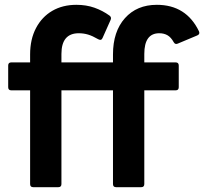

<svg xmlns="http://www.w3.org/2000/svg" viewBox="-20 -777 847 797"><path d="M118 0Q105 0 105 -13V-402H27Q14 -402 14 -415V-505Q14 -518 27 -518H105V-551Q105 -614 129.5 -660.5Q154 -707 197 -732Q240 -757 297 -757Q338 -757 372 -745Q406 -733 435 -712Q444 -705 439 -694L406 -620Q401 -607 388 -614Q364 -628 345.5 -633.5Q327 -639 307 -639Q235 -639 235 -553V-518H449V-551Q449 -646 498.5 -701.5Q548 -757 631 -757Q753 -757 806 -647Q811 -635 799 -630L718 -596Q707 -591 701 -602Q690 -622 675.5 -630.5Q661 -639 641 -639Q579 -639 579 -553V-518H709Q722 -518 722 -505V-415Q722 -402 709 -402H579V-13Q579 0 566 0H462Q449 0 449 -13V-402H235V-13Q235 0 222 0Z"/></svg>

Font: LINE Seed Sans
Style: Bold
Weight: 700
Designer: LINE VX Design & Dalton Maag Ltd & Sandoll Inc
Foundry: Dalton Maag Ltd
Version: Version 1.003